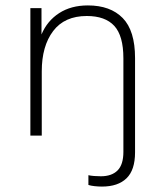

<svg xmlns="http://www.w3.org/2000/svg" viewBox="-20 -500 600 708"><path d="M356 188Q343 188 329 186.5Q315 185 306 182V146Q314 148 327 149Q340 150 352 150Q392 150 413.5 128.5Q435 107 435 60V-285Q435 -368 401.5 -404.5Q368 -441 300 -441Q218 -441 176 -385.5Q134 -330 134 -237V0H92V-470H133V-373Q154 -423 198 -451.5Q242 -480 304 -480Q387 -480 432.5 -433.5Q478 -387 478 -286V62Q478 127 446.5 157.5Q415 188 356 188Z"/></svg>

Font: Gantari ExtraLight
Style: Regular
Weight: 250
Designer: Anugrah Pasau
Foundry: Lafontype
Version: Version 1.000